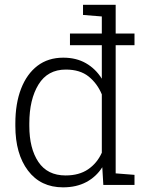

<svg xmlns="http://www.w3.org/2000/svg" viewBox="-20 -782 631 812"><path d="M246.6 10.3Q151.9 10.3 98.4 -60.5Q44.9 -131.3 44.9 -249.5V-259.8Q44.9 -344.2 69.1 -406.7Q93.3 -469.2 138.4 -503.7Q183.6 -538.1 247.6 -538.1Q302.7 -538.1 343.5 -514.6Q384.3 -491.2 410.6 -449.2V-712.4L331.1 -718.8V-761.7H469.2V-48.8L548.8 -42.5V0H417L412.6 -74.7Q386.7 -34.2 345 -12Q303.2 10.3 246.6 10.3ZM257.3 -40Q314.5 -40 352.5 -65.9Q390.6 -91.8 410.6 -136.2V-382.8Q391.6 -428.7 355 -458.3Q318.4 -487.8 258.3 -487.8Q181.6 -487.8 142.8 -424.6Q104 -361.3 104 -259.8V-249.5Q104 -154.3 142.3 -97.2Q180.7 -40 257.3 -40ZM275.9 -590.8V-640.1H548.8V-590.8Z"/></svg>

Font: Roboto Slab Light
Style: Regular
Weight: 300
Designer: Google
Version: Version 2.000; ttfautohint (v1.8.1.43-b0c9)